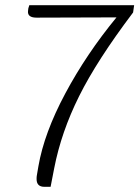

<svg xmlns="http://www.w3.org/2000/svg" viewBox="-20 -720 537 740"><path d="M497 -700 493 -672Q354 -488 285 -349.5Q216 -211 189 -72L175 0H151Q121 0 121 -30Q121 -39 122 -44L128 -79Q150 -207 231.5 -359.5Q313 -512 429 -653L121 -652Q85 -652 88 -678Q88 -687 93 -700Z"/></svg>

Font: Krub Light
Style: Italic
Weight: 300
Italic angle: -8°
Designer: Ekaluck Peanpanawate
Foundry: Cadson Demak Co.,Ltd.
Version: Version 1.000; ttfautohint (v1.6)